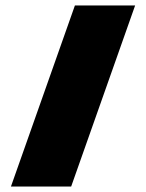

<svg xmlns="http://www.w3.org/2000/svg" viewBox="-20 -682 534 702"><path d="M20 0 253.9 -662.1H474.1L240.2 0Z"/></svg>

Font: Kanit ExtraBold
Style: Regular
Weight: 800
Designer: Katatrad Team
Foundry: CadsonDemak
Version: Version 1.000;PS 001.000;hotconv 1.0.88;makeotf.lib2.5.64775